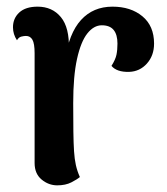

<svg xmlns="http://www.w3.org/2000/svg" viewBox="-20 -547 501 577"><path d="M152 10Q126 10 105 -7.5Q84 -25 84 -57V-387Q84 -416 77.5 -427.5Q71 -439 58 -439Q52 -439 44 -437Q36 -435 31 -426Q19 -444 19 -465Q19 -492 38 -509.5Q57 -527 93 -527Q137 -527 163 -495.5Q189 -464 187 -399V-358L175 -365Q187 -447 223.5 -487Q260 -527 318 -527Q373 -527 408 -498Q443 -469 443 -416Q443 -380 421.5 -356Q400 -332 368 -331Q331 -330 315 -349Q327 -368 330 -382.5Q333 -397 333 -416Q333 -443 321.5 -457Q310 -471 286 -471Q262 -471 242.5 -446.5Q223 -422 211.5 -370Q200 -318 200 -237Q200 -186 200.5 -151Q201 -116 202.5 -92.5Q204 -69 208 -51Q212 -33 220 -15Q212 -8 194.5 1Q177 10 152 10Z"/></svg>

Font: Arima Thin SemiBold
Style: Regular
Weight: 600
Version: Version 1.100